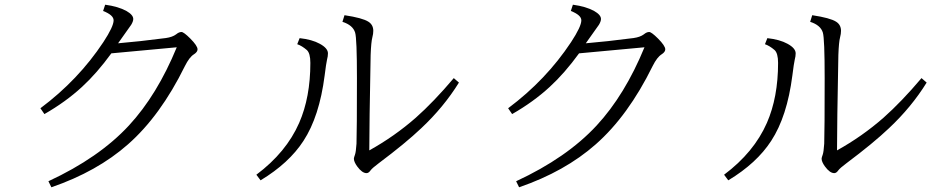

<svg xmlns="http://www.w3.org/2000/svg" viewBox="-20 -794 4040 821"><path d="M484.9 -608.9Q572.8 -616.2 689 -631.3Q717.3 -635.3 732.9 -647Q745.1 -657.2 755.9 -657.2Q765.6 -657.2 793.5 -629.4Q824.7 -598.1 824.7 -583Q824.7 -571.8 809.6 -562Q790 -550.3 770.5 -511.2Q666 -298.8 527.3 -176.8Q395.5 -60.5 199.7 6.8L187 -19Q403.8 -119.6 531.2 -257.3Q651.9 -387.7 735.8 -591.8L456.1 -565.9Q394 -480.5 330.6 -422.4Q261.2 -358.4 169.9 -306.2L152.8 -331.1Q314.9 -452.1 421.9 -613.8Q465.8 -680.7 465.8 -707Q465.8 -729.5 420.9 -747.1L429.7 -773.9Q486.3 -766.1 520.5 -747.1Q549.8 -730.5 549.8 -712.9Q549.8 -702.6 541 -688Q510.7 -646 484.9 -608.9Z M1076.2 -46.9Q1204.1 -142.6 1259.3 -268.6Q1307.1 -377.9 1307.1 -524.9Q1307.1 -566.4 1292 -580.1Q1271 -598.1 1251 -605L1261.2 -630.9Q1314.5 -625 1347.2 -606.9Q1382.3 -587.9 1382.3 -565.9Q1382.3 -553.2 1378.4 -539.1Q1374.5 -522 1368.2 -471.2Q1345.7 -295.9 1277.8 -191.9Q1215.8 -96.2 1094.2 -22.9ZM1942.4 -440.9Q1877.4 -335.9 1781.2 -245.6Q1714.4 -182.1 1599.1 -95.7Q1572.3 -75.7 1564.9 -65.9Q1556.6 -53.7 1547.4 -53.7Q1528.3 -53.7 1507.3 -82.5Q1493.2 -102.1 1493.2 -115.7Q1493.2 -119.6 1498 -132.8Q1502 -144 1504.4 -179.7Q1506.3 -233.9 1506.3 -460Q1506.3 -629.4 1498.5 -654.8Q1488.8 -686.5 1444.3 -700.7L1453.1 -729Q1530.3 -717.3 1555.2 -701.2Q1576.2 -688 1576.2 -662.1Q1576.2 -649.4 1572.3 -634.8Q1566.9 -614.7 1564.9 -559.1Q1559.1 -258.8 1559.1 -150.9Q1667 -210.9 1757.8 -290.5Q1835 -358.9 1920.4 -460Z M2484.9 -608.9Q2572.8 -616.2 2689 -631.3Q2717.3 -635.3 2732.9 -647Q2745.1 -657.2 2755.9 -657.2Q2765.6 -657.2 2793.5 -629.4Q2824.7 -598.1 2824.7 -583Q2824.7 -571.8 2809.6 -562Q2790 -550.3 2770.5 -511.2Q2666 -298.8 2527.3 -176.8Q2395.5 -60.5 2199.7 6.8L2187 -19Q2403.8 -119.6 2531.2 -257.3Q2651.9 -387.7 2735.8 -591.8L2456.1 -565.9Q2394 -480.5 2330.6 -422.4Q2261.2 -358.4 2169.9 -306.2L2152.8 -331.1Q2314.9 -452.1 2421.9 -613.8Q2465.8 -680.7 2465.8 -707Q2465.8 -729.5 2420.9 -747.1L2429.7 -773.9Q2486.3 -766.1 2520.5 -747.1Q2549.8 -730.5 2549.8 -712.9Q2549.8 -702.6 2541 -688Q2510.7 -646 2484.9 -608.9Z M3076.2 -46.9Q3204.1 -142.6 3259.3 -268.6Q3307.1 -377.9 3307.1 -524.9Q3307.1 -566.4 3292 -580.1Q3271 -598.1 3251 -605L3261.2 -630.9Q3314.5 -625 3347.2 -606.9Q3382.3 -587.9 3382.3 -565.9Q3382.3 -553.2 3378.4 -539.1Q3374.5 -522 3368.2 -471.2Q3345.7 -295.9 3277.8 -191.9Q3215.8 -96.2 3094.2 -22.9ZM3942.4 -440.9Q3877.4 -335.9 3781.2 -245.6Q3714.4 -182.1 3599.1 -95.7Q3572.3 -75.7 3564.9 -65.9Q3556.6 -53.7 3547.4 -53.7Q3528.3 -53.7 3507.3 -82.5Q3493.2 -102.1 3493.2 -115.7Q3493.2 -119.6 3498 -132.8Q3502 -144 3504.4 -179.7Q3506.3 -233.9 3506.3 -460Q3506.3 -629.4 3498.5 -654.8Q3488.8 -686.5 3444.3 -700.7L3453.1 -729Q3530.3 -717.3 3555.2 -701.2Q3576.2 -688 3576.2 -662.1Q3576.2 -649.4 3572.3 -634.8Q3566.9 -614.7 3564.9 -559.1Q3559.1 -258.8 3559.1 -150.9Q3667 -210.9 3757.8 -290.5Q3835 -358.9 3920.4 -460Z"/></svg>

Font: I.MingCP
Style: Regular
Weight: 400
Designer: I.Font Project
Version: Version 8.000; Sep 06, 2022